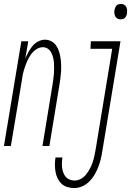

<svg xmlns="http://www.w3.org/2000/svg" viewBox="-50 -739 670 972"><path d="M-30 0 58 -530H93L78 -442Q85 -459 94 -475.5Q103 -492 114.5 -506Q126 -520 143 -529Q160 -538 178 -538Q195 -538 210 -530Q225 -522 234.5 -508Q244 -494 249 -478Q254 -462 256.5 -445Q259 -428 259.5 -410.5Q260 -393 259 -375.5Q258 -358 255.5 -340Q253 -322 250 -304L200 0H165L216 -311Q218 -325 220 -338.5Q222 -352 223 -366.5Q224 -381 224 -394.5Q224 -408 223 -422Q222 -436 218.5 -449Q215 -462 209 -473.5Q203 -485 192 -492.5Q181 -500 167 -500Q150 -500 134 -489.5Q118 -479 107.5 -464.5Q97 -450 89.5 -433.5Q82 -417 76.5 -401Q71 -385 67 -368Q63 -351 61 -334L5 0ZM560 -641Q552 -641 544.5 -645Q537 -649 533.5 -656.5Q530 -664 529 -672.5Q528 -681 530 -690Q531 -695 533.5 -701Q536 -707 540.5 -711.5Q545 -716 551 -717.5Q557 -719 563 -719Q571 -719 578.5 -715Q586 -711 589.5 -703.5Q593 -696 593.5 -687.5Q594 -679 593 -670Q592 -665 589.5 -659Q587 -653 582.5 -648.5Q578 -644 572 -642.5Q566 -641 560 -641ZM326 213Q308 213 291 208Q274 203 261.5 191Q249 179 241.5 163.5Q234 148 231 130.5Q228 113 228 94.5Q228 76 231 58H266Q264 71 263.5 84.5Q263 98 264.5 110.5Q266 123 270.5 135Q275 147 282.5 156Q290 165 302 170Q314 175 327 175Q344 175 359.5 166.5Q375 158 386 144Q397 130 405 115Q413 100 418.5 84Q424 68 427.5 52Q431 36 434 19L518 -492H408L410 -530H560L468 26Q465 46 460 66.5Q455 87 447.5 106.5Q440 126 429 145Q418 164 402.5 179.5Q387 195 367 204Q347 213 326 213Z"/></svg>

Font: Iosevka Curly XLtExObl
Style: Regular
Weight: 200
Width: 7
Italic angle: -9°
Monospace: yes
Designer: Belleve Invis
Foundry: Belleve Invis
Version: Version 11.0.1; ttfautohint (v1.8.3)